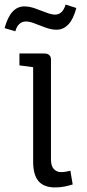

<svg xmlns="http://www.w3.org/2000/svg" viewBox="-23 -806 380 840"><path d="M218 14Q169 14 145.5 -13.5Q122 -41 122 -99V-512L62 -520V-572H170Q202 -572 200 -541V-108Q200 -80 212.5 -66.5Q225 -53 244 -53Q258 -53 268.5 -55.5Q279 -58 285 -59L295 1Q279 6 260 10Q241 14 218 14ZM44 -669 -3 -683Q11 -733 32.5 -755.5Q54 -778 83 -778Q106 -778 131 -769Q156 -760 179.5 -751Q203 -742 218 -742Q251 -742 264 -786L311 -771Q298 -722 276 -699Q254 -676 225 -676Q202 -676 177 -685Q152 -694 129.5 -703Q107 -712 91 -712Q56 -712 44 -669Z"/></svg>

Font: Fauna One
Style: Regular
Weight: 400
Designer: Eduardo Rodriguez Tunni
Foundry: Eduardo Rodriguez Tunni
Version: Version 2.001; ttfautohint (v1.8.4.7-5d5b);gftools[0.9.23]